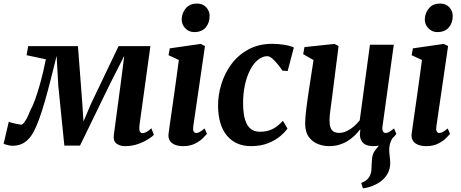

<svg xmlns="http://www.w3.org/2000/svg" viewBox="-48 -812 2593 1080"><path d="M654.5 10Q626 10 606.8 -4.8Q587.5 -19.5 592.5 -54.5L631 -342L651 -498L572.5 -343.5L402 7H314L280 -328.5L270.5 -498Q253 -427 236.8 -362.8Q220.5 -298.5 204.8 -243.8Q189 -189 173.2 -145Q157.5 -101 141.5 -71Q121 -32.5 92 -12.2Q63 8 21.5 8Q14.5 8 3.5 5.8Q-7.5 3.5 -16.8 0.8Q-26 -2 -27.5 -4L1.5 -127.5Q5 -125 19.5 -121Q34 -117 49.5 -114Q65 -111 71.5 -111Q77.5 -111 84.2 -118.5Q91 -126 98 -138Q105 -150 111.5 -164.8Q118 -179.5 123.5 -193Q136.5 -216 149.2 -251.5Q162 -287 173.8 -328Q185.5 -369 194.8 -408.2Q204 -447.5 210 -478.5L101.5 -501.5L110.5 -552.5H390.5L415 -229.5L421.5 -128.5L464.5 -229.5L619 -552.5H798L737 -111Q735 -96 735.8 -85.2Q736.5 -74.5 741 -68.8Q745.5 -63 752.5 -63Q765.5 -63 779.2 -71.5Q793 -80 803.5 -90.5L817.5 -53.5Q812.5 -47 789.5 -31.5Q766.5 -16 731.5 -3Q696.5 10 654.5 10Z M983 10Q954.5 10 935 1.8Q915.5 -6.5 906.5 -21.8Q897.5 -37 900 -58.5Q902.5 -80 907.2 -112Q912 -144 917.8 -184.8Q923.5 -225.5 930.2 -272.5Q937 -319.5 944 -370.8Q951 -422 958 -474.5L900 -501.5L907 -540L1080.5 -565L1105 -553L1039 -100.5Q1036.5 -82 1041 -73Q1045.5 -64 1055.5 -64Q1065 -64 1075.5 -69.8Q1086 -75.5 1103 -89.5L1116 -59Q1110 -51.5 1093.2 -34.8Q1076.5 -18 1048.8 -4Q1021 10 983 10ZM1044 -631.5Q1014.5 -631.5 993.8 -653.5Q973 -675.5 974 -705Q976 -741.5 998.5 -766.8Q1021 -792 1059.5 -792Q1093 -792 1112.2 -770.8Q1131.5 -749.5 1131 -721.5Q1131 -683.5 1109 -657.5Q1087 -631.5 1044 -631.5Z M1364 10Q1279 10 1229.5 -48Q1180 -106 1178.5 -215.5Q1178 -276 1196.8 -337.8Q1215.5 -399.5 1253.5 -451Q1291.5 -502.5 1349.5 -534Q1407.5 -565.5 1484.5 -565.5Q1513.5 -565.5 1547.5 -560.5Q1581.5 -555.5 1605 -545L1570 -412.5L1541 -414.5Q1529.5 -431.5 1514.2 -450.5Q1499 -469.5 1483.5 -482.8Q1468 -496 1455.5 -496Q1429 -496 1404 -476.2Q1379 -456.5 1359.8 -420Q1340.5 -383.5 1329.5 -333.2Q1318.5 -283 1319.5 -222.5Q1320.5 -169.5 1331.5 -135.8Q1342.5 -102 1363 -86.5Q1383.5 -71 1414.5 -71Q1445 -71 1468.2 -79.2Q1491.5 -87.5 1509.8 -101.5Q1528 -115.5 1543.5 -132.5L1569 -89Q1556 -69.5 1528.5 -46.2Q1501 -23 1459.8 -6.5Q1418.5 10 1364 10Z M1993.5 247.5 1984 217Q2006 208.5 2018 196.8Q2030 185 2036 168Q2042 152.5 2042 132.5Q2042 112.5 2044 90.5Q2045 55 2062.5 33.2Q2080 11.5 2094 -6.5L2170 -49Q2154.5 -30 2147.8 -9.8Q2141 10.5 2141.5 34Q2141.5 48 2144.2 67.5Q2147 87 2147 105Q2147 136 2133.8 161.8Q2120.5 187.5 2095 207.5Q2074 223 2048.8 233.2Q2023.5 243.5 1993.5 247.5ZM1802.5 10Q1770.5 10 1740 -2Q1709.5 -14 1689.2 -41.5Q1669 -69 1668.5 -116Q1668.5 -133.5 1670.2 -154.5Q1672 -175.5 1674.8 -198.8Q1677.5 -222 1681 -245.8Q1684.5 -269.5 1687.5 -291.5L1715.5 -474L1657.5 -507.5L1664.5 -547L1833.5 -565L1856.5 -553L1823 -289Q1820.5 -267.5 1817.5 -245.8Q1814.5 -224 1811.8 -204Q1809 -184 1807.2 -166.8Q1805.5 -149.5 1805.5 -136.5Q1805.5 -109.5 1811.5 -93.8Q1817.5 -78 1829.5 -71.2Q1841.5 -64.5 1859.5 -64.5Q1881.5 -64.5 1903 -74.8Q1924.5 -85 1943 -101.2Q1961.5 -117.5 1975.5 -135.5L2033 -560.5H2167L2103.5 -100.5Q2101 -81.5 2106.2 -72.8Q2111.5 -64 2121.5 -64Q2130.5 -64 2140.5 -69.5Q2150.5 -75 2168.5 -89.5L2181.5 -59Q2176.5 -50.5 2159.2 -34Q2142 -17.5 2115 -3.8Q2088 10 2053 10Q2016 10 1997.8 -5.2Q1979.5 -20.5 1977 -46.5Q1976.5 -49 1976.5 -53.2Q1976.5 -57.5 1976.8 -62.5Q1977 -67.5 1977.8 -72.8Q1978.5 -78 1979 -82.5L1977 -83.5Q1964 -66.5 1947 -49.8Q1930 -33 1908.5 -19.5Q1887 -6 1860.8 2Q1834.5 10 1802.5 10Z M2350.5 10Q2322 10 2302.5 1.8Q2283 -6.5 2274 -21.8Q2265 -37 2267.5 -58.5Q2270 -80 2274.8 -112Q2279.5 -144 2285.2 -184.8Q2291 -225.5 2297.8 -272.5Q2304.5 -319.5 2311.5 -370.8Q2318.5 -422 2325.5 -474.5L2267.5 -501.5L2274.5 -540L2448 -565L2472.5 -553L2406.5 -100.5Q2404 -82 2408.5 -73Q2413 -64 2423 -64Q2432.5 -64 2443 -69.8Q2453.5 -75.5 2470.5 -89.5L2483.5 -59Q2477.5 -51.5 2460.8 -34.8Q2444 -18 2416.2 -4Q2388.5 10 2350.5 10ZM2411.5 -631.5Q2382 -631.5 2361.2 -653.5Q2340.5 -675.5 2341.5 -705Q2343.5 -741.5 2366 -766.8Q2388.5 -792 2427 -792Q2460.5 -792 2479.8 -770.8Q2499 -749.5 2498.5 -721.5Q2498.5 -683.5 2476.5 -657.5Q2454.5 -631.5 2411.5 -631.5Z"/></svg>

Font: Merriweather 24pt
Style: Bold Italic
Weight: 700
Italic angle: -7.8°
Designer: Eben Sorkin
Foundry: Eben Sorkin
Version: Version 2.101